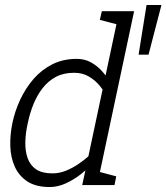

<svg xmlns="http://www.w3.org/2000/svg" viewBox="-20 -745 670 773"><path d="M324 -60 460 -700H520L386 -70ZM324 -60 386 -70 371 0H311ZM371 -150 401 -140Q401 -140 389 -125Q377 -110 355.5 -88Q334 -66 306 -44Q278 -22 245.5 -7Q213 8 180 8L191 -47Q219 -47 245 -57.5Q271 -68 294 -83.5Q317 -99 334 -114Q351 -129 361 -139.5Q371 -150 371 -150ZM414 -350Q414 -350 405.5 -365.5Q397 -381 380.5 -401Q364 -421 338.5 -436.5Q313 -452 278 -452L289 -508Q322 -508 348 -493Q374 -478 393 -456Q412 -434 424 -412Q436 -390 442 -375Q448 -360 448 -360ZM278 -452Q236 -452 205 -435.5Q174 -419 151.5 -390Q129 -361 114.5 -325Q100 -289 92 -250Q83 -211 82 -174.5Q81 -138 91 -109Q101 -80 125 -63.5Q149 -47 191 -47L180 8Q125 8 91 -14Q57 -36 40 -73Q23 -110 21.5 -156Q20 -202 30 -250Q40 -298 61.5 -344Q83 -390 115 -427Q147 -464 190.5 -486Q234 -508 289 -508ZM390 -700H470L458 -645L382 -665ZM361 0 373 -55 448 -35 441 0ZM570 -725H630L578 -525H538Z"/></svg>

Font: Epunda Slab Light
Style: Italic
Weight: 300
Italic angle: -12°
Designer: Simon Atzbach
Foundry: typofactur
Version: Version 1.102